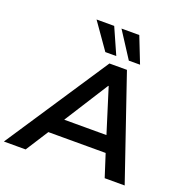

<svg xmlns="http://www.w3.org/2000/svg" viewBox="-190 -1090 1197 1237"><g transform="rotate(20 408.0 -471.5)"><path d="M-30 0 437 -705H557L798 0H661L598 -196L649 -155H177L244 -195L119 0ZM479 -567 268 -235 241 -265H621L586 -235L482 -567ZM548 -765 433 -943H555L625 -765ZM387 -765 262 -943H383L462 -765Z"/></g></svg>

Font: Nunito Sans 10pt SemiExpanded
Style: Bold Italic
Weight: 700
Width: 6
Italic angle: -9°
Designer: Vernon Adams
Foundry: Vernon Adams
Version: Version 3.101;gftools[0.9.27]